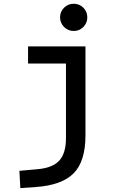

<svg xmlns="http://www.w3.org/2000/svg" viewBox="-20 -764 626 1019"><path d="M87.9 234.4 83 142.6 180.7 133.8Q259.3 127 294.7 88.1Q330.1 49.3 330.1 -30.3V-426.8H128.9V-517.6H433.6V-45.9Q433.6 92.3 371.1 155.5Q308.6 218.8 170.9 228.5ZM371.1 -599.6Q341.3 -599.6 320.1 -620.8Q298.8 -642.1 298.8 -671.9Q298.8 -702.1 320.1 -723.1Q341.3 -744.1 371.1 -744.1Q401.4 -744.1 422.4 -723.1Q443.4 -702.1 443.4 -671.9Q443.4 -642.1 422.4 -620.8Q401.4 -599.6 371.1 -599.6Z"/></svg>

Font: Cascadia Code NF
Style: Regular
Weight: 400
Monospace: yes
Designer: Aaron Bell
Foundry: Saja Typeworks
Version: Version 2404.023; ttfautohint (v1.8.4)